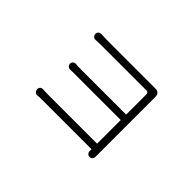

<svg xmlns="http://www.w3.org/2000/svg" viewBox="-88 -834 1177 1177"><g transform="rotate(45 500.0 -246.0)"><path d="M216 -22Q216 -33 224 -40Q232 -47 243 -46Q254 -45 264 -44.5Q274 -44 296 -44H712V-249H327Q305 -249 294.5 -249Q284 -249 275 -248Q264 -248 256 -255Q248 -262 248 -274Q248 -285 256 -292Q264 -299 275 -298Q285 -297 295 -296.5Q305 -296 326 -296H712V-474Q712 -480 707.5 -484.5Q703 -489 697 -489Q676 -489 635 -489Q594 -489 545 -489Q496 -489 448.5 -489Q401 -489 366 -489Q331 -489 319 -489Q306 -489 287.5 -488.5Q269 -488 255 -487Q244 -487 236.5 -494.5Q229 -502 229 -514Q229 -525 236.5 -531.5Q244 -538 255 -538Q269 -537 288 -536.5Q307 -536 319 -536Q331 -536 366.5 -536Q402 -536 450 -536Q498 -536 548.5 -536Q599 -536 642 -536Q685 -536 709 -536Q714 -536 719.5 -536Q725 -536 726 -536Q742 -537 752 -527Q762 -517 762 -501Q762 -501 762 -499Q762 -497 762 -497Q762 -489 762 -455.5Q762 -422 762 -373.5Q762 -325 762 -269.5Q762 -214 762 -160.5Q762 -107 762 -64.5Q762 -22 762 0Q762 12 762 14Q762 16 762 21Q762 31 755.5 38.5Q749 46 738 46H737Q726 46 719 38.5Q712 31 712 20V4H297Q272 4 263 4.5Q254 5 243 6Q232 6 224 -1.5Q216 -9 216 -22Z"/></g></svg>

Font: Chiron GoRound TC L
Style: Regular
Weight: 300
Designer: Ryoko NISHIZUKA 西塚涼子 (kana, bopomofo & ideographs); Paul D. Hunt (Latin, Greek & Cyrillic); Sandoll Communications 산돌커뮤니
Foundry: Adobe
Version: Version 1.000;hotconv 1.1.1;makeotfexe 2.6.0